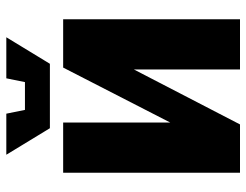

<svg xmlns="http://www.w3.org/2000/svg" viewBox="-106 -674 780 608"><g transform="rotate(-90 284.0 -370.0)"><path d="M527 0H368V-336L194 0H41V-560H200V-221L374 -560H527ZM340 -740H470L386 -602H182L98 -740H228L240 -681H328Z"/></g></svg>

Font: Tektur SemiCondensed
Style: Bold
Weight: 700
Width: 4
Designer: Adam Jagosz
Foundry: Adam Jagosz
Version: Version 1.005;gftools[0.9.30]